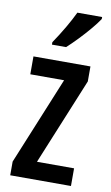

<svg xmlns="http://www.w3.org/2000/svg" viewBox="-87 -811 494 856"><g transform="rotate(10 159.5 -383.0)"><path d="M298 0H23V-62L186 -459H33V-540H291V-472L130 -80H298ZM304 -757Q291 -737 267 -708.5Q243 -680 216.5 -652.5Q190 -625 169 -606H105V-617Q159 -697 192 -766H304Z"/></g></svg>

Font: Noto Sans Telugu ExtraCondensed Medium
Style: Regular
Weight: 500
Width: 2
Designer: Jelle Bosma - Monotype Design Team
Foundry: Monotype Imaging Inc.
Version: Version 2.005; ttfautohint (v1.8.4.7-5d5b)